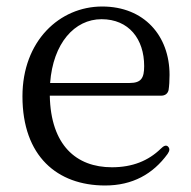

<svg xmlns="http://www.w3.org/2000/svg" viewBox="-20 -552 586 590"><path d="M303 18C387 18 450 -17 495 -79C502 -89 502 -96 496 -102C490 -107 483 -104 474 -95C436 -58 387 -38 324 -38C214 -38 136 -106 133 -258H475C486 -258 495 -263 498 -275C500 -288 501 -304 501 -322C501 -442 423 -532 294 -532C163 -532 49 -426 49 -256C49 -72 156 18 303 18ZM134 -297C143 -419 209 -493 292 -493C376 -493 423 -432 423 -349C423 -312 414 -297 378 -297Z"/></svg>

Font: 寒蝉锦书宋
Style: Regular
Weight: 400
Designer: 寒蝉锦书宋{Warren} 思源宋体{Ryoko NISHIZUKA 西塚涼子 (kana & ideographs); Frank Grießhammer (Latin, Greek & Cyrillic); Wenlong ZHANG 
Foundry: Adobe & ChillType
Version: Version 2.000;Glyphs 3.1.1 (3135)